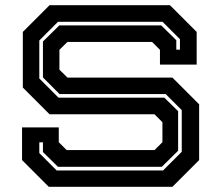

<svg xmlns="http://www.w3.org/2000/svg" viewBox="-20 -720 852 740"><path d="M168 0 65 -103V-229H206.5V-172L237 -141.5H575.5L606 -172V-249L575.5 -279.5H171L68 -382.5V-597L171 -700H635L738 -597V-471H596.5V-528L566 -558.5H240L209 -528V-451.5L240 -421H644.5L747.5 -318V-103L644.5 0ZM198.5 -63H608.5L680.5 -135V-295.5L618.5 -357.5H209.5L145.5 -421.5V-560L208.5 -622H601.5L659.5 -565V-528.5H673.5V-569L606.5 -636H203.5L131.5 -564V-417.5L205.5 -343.5H613.5L666.5 -291.5V-139L603.5 -77H203.5L145.5 -134V-171.5H131.5V-130Z"/></svg>

Font: Tourney Expanded Regular
Style: Bold
Weight: 700
Width: 7
Designer: Tyler Finck
Foundry: Etcetera Type Co
Version: Version 1.010; ttfautohint (v1.8.3)